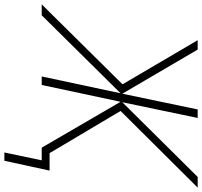

<svg xmlns="http://www.w3.org/2000/svg" viewBox="-79 -711 925 879"><g transform="rotate(90 383.5 -271.5)"><path d="M642 171H680L725 -36H645L452 -361L803 -714H754L412 -369L484 -714H445L373 -369L171 -714H128L330 -370L-36 0H14L371 -361L294 0H333L410 -361L620 0H678Z"/></g></svg>

Font: Noto Sans ExtraLight
Style: Italic
Weight: 200
Italic angle: -12°
Designer: Monotype Design Team
Foundry: Monotype Imaging Inc.
Version: Version 2.013